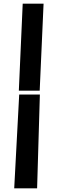

<svg xmlns="http://www.w3.org/2000/svg" viewBox="-20 -784 313 1040"><path d="M195 -293H82L103 -764H216ZM181 236H57L84 -272H196Z"/></svg>

Font: OpenDyslexic3
Style: Bold
Weight: 700
Designer: Abelardo Gonzalez
Version: Version 1.000;PS 001.001;hotconv 1.0.56